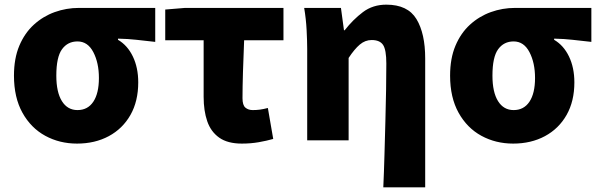

<svg xmlns="http://www.w3.org/2000/svg" viewBox="-20 -603 2574 825"><path d="M311 14Q236 14 174.5 -19.5Q113 -53 76.5 -118.5Q40 -184 40 -278Q40 -352 63 -406.5Q86 -461 125.5 -497Q165 -533 215 -551Q265 -569 319 -569H647V-423Q601 -428 566 -432Q531 -436 487 -437V-432Q528 -408 551 -360Q574 -312 574 -249Q574 -168 540.5 -109Q507 -50 447.5 -18Q388 14 311 14ZM313 -130Q357 -130 381 -166Q405 -202 405 -268Q405 -333 381 -379Q357 -425 313 -425Q271 -425 246.5 -391.5Q222 -358 222 -278Q222 -207 246 -168.5Q270 -130 313 -130Z M1019 14Q958 14 922 -11.5Q886 -37 870.5 -82Q855 -127 855 -187V-430H690V-562L775 -569H1198V-430H1029Q1026 -360 1024 -293.5Q1022 -227 1022 -181Q1022 -151 1034.5 -140.5Q1047 -130 1066 -130Q1082 -130 1097 -132Q1112 -134 1131 -139L1154 -6Q1126 2 1092 8Q1058 14 1019 14Z M1627 202Q1630 136 1632 62.5Q1634 -11 1636 -83Q1638 -155 1639 -218.5Q1640 -282 1640 -330Q1640 -389 1626 -410Q1612 -431 1577 -431Q1549 -431 1526 -411.5Q1503 -392 1478 -354V0H1300V-392Q1300 -426 1297.5 -474Q1295 -522 1287 -569H1445L1458 -473H1461Q1497 -519 1539.5 -551Q1582 -583 1640 -583Q1732 -583 1769.5 -521Q1807 -459 1807 -352V202Z M2185 14Q2110 14 2048.5 -19.5Q1987 -53 1950.5 -118.5Q1914 -184 1914 -278Q1914 -352 1937 -406.5Q1960 -461 1999.5 -497Q2039 -533 2089 -551Q2139 -569 2193 -569H2521V-423Q2475 -428 2440 -432Q2405 -436 2361 -437V-432Q2402 -408 2425 -360Q2448 -312 2448 -249Q2448 -168 2414.5 -109Q2381 -50 2321.5 -18Q2262 14 2185 14ZM2187 -130Q2231 -130 2255 -166Q2279 -202 2279 -268Q2279 -333 2255 -379Q2231 -425 2187 -425Q2145 -425 2120.5 -391.5Q2096 -358 2096 -278Q2096 -207 2120 -168.5Q2144 -130 2187 -130Z"/></svg>

Font: Source Han Sans TC Heavy
Style: Regular
Weight: 900
Designer: Ryoko NISHIZUKA Ë•øÂ°öÊ∂ºÂ≠ê (kana, bopomofo & ideographs); Paul D. Hunt (Latin, Greek & Cyrillic); Sandoll Communicatio
Foundry: Adobe
Version: Version 2.004;hotconv 1.0.118;makeotfexe 2.5.65603